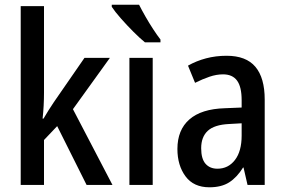

<svg xmlns="http://www.w3.org/2000/svg" viewBox="-20 -786 1211 816"><path d="M167 -392Q167 -365 165.5 -336.5Q164 -308 161 -282H165Q174 -298 186.5 -317.5Q199 -337 209 -352L339 -540H447L290 -322L458 0H348L223 -250L167 -191V0H68V-760H167Z M629 0H530V-540H629ZM571 -766Q582 -744 598 -716Q614 -688 631 -662Q648 -636 662 -618V-606H596Q575 -623 547 -651Q519 -679 493.5 -708Q468 -737 455 -757V-766Z M943 -549Q1026 -549 1065.5 -502Q1105 -455 1105 -363V0H1032L1015 -74H1013Q987 -32 954 -11Q921 10 870 10Q803 10 768.5 -36.5Q734 -83 734 -153Q734 -234 785 -278.5Q836 -323 935 -326L1007 -329V-360Q1007 -417 987.5 -443.5Q968 -470 928 -470Q900 -470 870.5 -460Q841 -450 809 -434L779 -507Q814 -527 855.5 -538Q897 -549 943 -549ZM954 -259Q891 -256 863 -230Q835 -204 835 -156Q835 -111 853.5 -90Q872 -69 904 -69Q950 -69 978.5 -106Q1007 -143 1007 -210V-262Z"/></svg>

Font: Noto Sans Hebrew Condensed Medium
Style: Regular
Weight: 500
Width: 3
Designer: Monotype Design Team
Foundry: Monotype Imaging Inc.
Version: Version 2.004; ttfautohint (v1.8.4.7-5d5b)